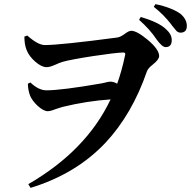

<svg xmlns="http://www.w3.org/2000/svg" viewBox="-20 -847 924 929"><path d="M128 62C275 17 396 -56 491 -157C576 -248 643 -363 691 -502C694 -511 704 -523 721 -536C740 -551 750 -565 750 -576C750 -597 732 -623 695 -654C660 -683 634 -698 615 -698C607 -698 597 -693 585 -684C570 -673 557 -666 544 -665C362 -641 246 -629 197 -629C175 -629 147 -644 112 -675L98 -670C98 -619 111 -584 150 -549C171 -531 189 -522 205 -522C216 -522 230 -526 248 -534C261 -540 271 -544 280 -547C328 -562 534 -593 577 -593C585 -593 588 -588 585 -579C574 -526 561 -481 547 -442C535 -449 524 -452 513 -452C508 -452 498 -450 483 -446C476 -445 471 -444 468 -443C341 -421 253 -410 205 -410C179 -410 153 -423 127 -448L115 -442C115 -421 119 -402 126 -383C133 -367 145 -351 162 -335C181 -318 197 -309 211 -309C219 -309 232 -312 249 -319C263 -324 275 -327 284 -330C362 -349 439 -361 515 -366C437 -201 304 -64 117 44ZM781 -619C801 -619 811 -630 811 -653C811 -672 802 -689 783 -706C759 -729 718 -748 661 -765L653 -751C688 -720 716 -689 737 -657C755 -632 770 -619 781 -619ZM853 -689C874 -689 884 -700 884 -722C884 -744 873 -764 852 -781C825 -800 785 -816 732 -827L724 -814C756 -789 785 -760 810 -727C811 -725 813 -722 816 -719C825 -708 831 -700 834 -697C840 -692 846 -689 853 -689Z"/></svg>

Font: AllPunType Bold
Style: Regular
Weight: 700
Version: 1.0